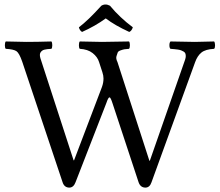

<svg xmlns="http://www.w3.org/2000/svg" viewBox="-20 -834 994 866"><path d="M476.1 -808.1Q520 -754.9 579.1 -710.9Q574.2 -694.8 563 -689.9Q498 -719.7 457 -751Q410.2 -716.8 350.1 -689.9Q338.9 -696.8 335.9 -710.9Q377 -741.7 437 -808.1Q455.1 -819.3 476.1 -808.1ZM814.9 -564.9Q817.9 -573.7 817.9 -580.8Q817.9 -587.9 815.9 -593Q814 -598.1 807.9 -601.6Q801.8 -605 796.9 -606.9Q792 -608.9 782.5 -610.4Q772.9 -611.8 766.4 -612.3Q759.8 -612.8 749 -613.8Q744.1 -617.7 744.1 -629.9Q744.1 -642.1 749 -647Q829.1 -645 858.9 -645Q872.1 -645 945.8 -647Q949.7 -642.1 950 -630.1Q950.2 -618.2 945.8 -613.8Q906.7 -611.8 888.4 -596.9Q870.1 -582 859.9 -553.2L663.1 -11.2Q655.3 11.7 636.2 12.2Q613.3 12.2 605 -12.2L487.8 -367.2Q479 -395 474.1 -395Q468.3 -395 460 -370.1L320.8 -12.2Q312 11.7 293 12.2Q270 12.2 262.2 -12.2L80.1 -556.2Q66.9 -594.2 54.4 -603Q42 -611.8 5.9 -613.8Q2 -617.7 2 -629.9Q2 -642.1 5.9 -647Q85.9 -645 99.1 -645Q146 -645 211.9 -647Q215.8 -642.1 215.8 -630.1Q215.8 -618.2 211.9 -613.8Q190.9 -612.8 179.9 -609.9Q168.9 -606.9 163.1 -597.9Q157.2 -588.9 162.1 -571.8L312 -110.8H314L439.9 -441.9Q446.8 -460.9 446.8 -480Q446.8 -493.2 441.9 -507.8L426.8 -554.2Q419.9 -577.1 397.9 -594.5Q376 -611.8 339.8 -613.8Q335.9 -617.7 335.9 -629.9Q335.9 -642.1 339.8 -647Q419.9 -645 439.9 -645Q467.8 -645 562 -647Q565.9 -642.1 565.9 -630.1Q565.9 -618.2 562 -613.8Q547.9 -612.8 541.5 -611.8Q535.2 -610.8 524.2 -606.9Q513.2 -603 511 -597.4Q508.8 -591.8 505.4 -580.8Q502 -569.8 509.8 -554.2L653.8 -108.9H655.8Z"/></svg>

Font: Linux Libertine Capitals
Style: Small Caps
Weight: 400
Designer: Philipp H. Poll
Foundry: Philipp H. Poll
Version: Version 5.1.3